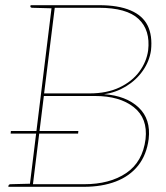

<svg xmlns="http://www.w3.org/2000/svg" viewBox="-20 -720 640 740"><path d="M21 -205 22 -215H282L281 -205ZM94 0 180 -700H362Q436 -700 483 -680Q530 -660 549 -621.5Q568 -583 562 -526Q556 -484 530.5 -447.5Q505 -411 465.5 -387Q426 -363 381 -357Q466 -351 514 -306Q562 -261 553 -184Q545 -123 512.5 -82Q480 -41 426.5 -20.5Q373 0 303 0ZM107 -10H304Q403 -10 466.5 -53Q530 -96 541 -184Q550 -264 495.5 -307Q441 -350 347 -350H149ZM150 -360H325Q392 -360 440.5 -383Q489 -406 517 -444Q545 -482 551 -526Q560 -604 514 -647Q468 -690 361 -690H191ZM12 0 13 -5Q13 -7 15.5 -8.5Q18 -10 20 -10L97 -12V0ZM183 -700 180 -688 104 -690Q101 -690 99 -691.5Q97 -693 97 -695L98 -700Z"/></svg>

Font: Aleo Thin
Style: Italic
Weight: 250
Italic angle: -7°
Designer: Alessio Laiso
Foundry: Alessio Laiso
Version: Version 2.001;gftools[0.9.29]